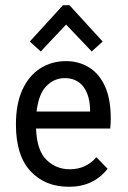

<svg xmlns="http://www.w3.org/2000/svg" viewBox="-20 -705 490 735"><path d="M244 10Q152 10 96.5 -50Q41 -110 41 -228Q41 -308 66 -362Q91 -416 134.5 -443.5Q178 -471 233 -471Q281 -471 320 -447.5Q359 -424 381.5 -375.5Q404 -327 404 -250Q404 -232 402 -213H118Q121 -129 158 -93Q195 -57 247 -57Q309 -57 349 -103L392 -59Q338 10 244 10ZM120 -278H325Q325 -339 299.5 -372.5Q274 -406 228 -406Q188 -406 158 -376Q128 -346 120 -278ZM136 -508 94 -546 221 -685H246L373 -546L331 -508L233 -611Z"/></svg>

Font: Inconsolata SemiCondensed Medium
Style: Regular
Weight: 500
Width: 4
Monospace: yes
Designer: Raph Levien, Cyreal, Brenton Simpson
Foundry: Raph Levien, Cyreal, Google
Version: Version 3.001; ttfautohint (v1.8.2.53-6de2)